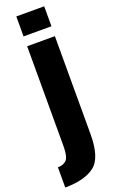

<svg xmlns="http://www.w3.org/2000/svg" viewBox="-229 -819 648 1090"><g transform="rotate(-20 95.0 -274.0)"><path d="M-39 230V108Q-5 108 13.5 88.8Q32 69.5 32 6V-597.5H199.5V-5Q199.5 139 138.2 184.5Q77 230 -39 230ZM32 -777.5H200.5V-657H32Z"/></g></svg>

Font: Anybody Condensed ExtraBold
Style: Regular
Weight: 800
Width: 3
Designer: Tyler Finck
Foundry: Etcetera Type Company
Version: Version 1.010; ttfautohint (v1.8.3) -l 8 -r 50 -G 200 -x 14 